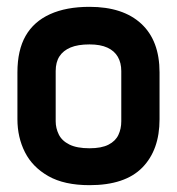

<svg xmlns="http://www.w3.org/2000/svg" viewBox="-20 -532 519 562"><path d="M447 -183V-320Q447 -413 393.5 -462.5Q340 -512 242 -512Q174 -512 126.5 -490.5Q79 -469 55 -427Q31 -385 31 -320V-183Q31 -130 53 -86.5Q75 -43 121.5 -16.5Q168 10 242 10Q346 10 396.5 -41.5Q447 -93 447 -183ZM335 -324V-177Q335 -155 326.5 -137Q318 -119 297.5 -108.5Q277 -98 242 -98Q205 -98 183 -109Q161 -120 152 -138.5Q143 -157 143 -177V-324Q143 -350 154 -367Q165 -384 186.5 -393Q208 -402 242 -402Q274 -402 294.5 -392.5Q315 -383 325 -365.5Q335 -348 335 -324Z"/></svg>

Font: Advent Pro Expanded
Style: Bold
Weight: 700
Width: 7
Designer: VivaRado, Andreas Kalpakidis
Foundry: VivaRado, Andreas Kalpakidis
Version: Version 3.000